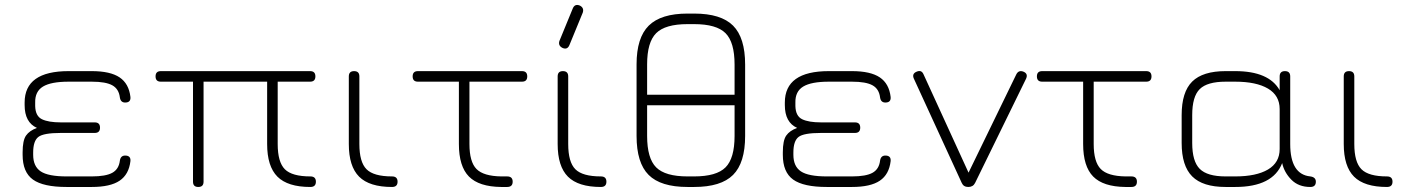

<svg xmlns="http://www.w3.org/2000/svg" viewBox="-20 -744 5601 764"><path d="M70 -128V-138Q70 -185 83.5 -204.5Q97 -224 127 -235Q78 -257 78 -326V-336Q78 -461 253 -461H345Q419 -461 456 -436Q493 -411 499 -358Q501 -336 478 -336Q460 -336 457 -356Q453 -390 427 -404.5Q401 -419 345 -419H253Q183 -419 151 -399.5Q119 -380 120 -336V-322Q121 -282 147 -269.5Q173 -257 222 -257H357Q378 -257 378 -236Q378 -215 357 -215H222Q153 -215 132.5 -199Q112 -183 112 -137V-128Q112 -82 142 -62Q172 -42 245 -42H345Q401 -42 427 -56.5Q453 -71 457 -105Q460 -125 478 -125Q501 -125 499 -103Q493 -50 456 -25Q419 0 345 0H245Q152 0 111 -29.5Q70 -59 70 -128Z M620 -461H1214Q1235 -461 1235 -440Q1235 -419 1214 -419H1085V-171Q1085 -99 1113.5 -70.5Q1142 -42 1215 -42Q1237 -42 1237 -21Q1237 0 1215 0Q1125 0 1084 -41Q1043 -82 1043 -171V-419H790V-21Q790 0 769 0Q748 0 748 -21V-419H620Q599 -419 599 -440Q599 -461 620 -461Z M1540 0Q1450 0 1409 -41Q1368 -82 1368 -171V-440Q1368 -461 1389 -461Q1410 -461 1410 -440V-171Q1410 -99 1438.5 -70.5Q1467 -42 1540 -42Q1562 -42 1562 -21Q1562 0 1540 0Z M1998 0H1974Q1886 -1 1846 -41.5Q1806 -82 1806 -171V-419H1643Q1622 -419 1622 -440Q1622 -461 1643 -461H2057Q2078 -461 2078 -440Q2078 -419 2057 -419H1848V-171Q1848 -100 1876 -71.5Q1904 -43 1975 -42H1998Q2020 -42 2020 -21Q2020 0 1998 0Z M2219 -553Q2200 -562 2206 -581L2259 -710Q2267 -730 2287 -722Q2305 -713 2299 -694L2246 -565Q2238 -545 2219 -553ZM2371 0Q2281 0 2240 -41Q2199 -82 2199 -171V-440Q2199 -461 2220 -461Q2241 -461 2241 -440V-171Q2241 -99 2269.5 -70.5Q2298 -42 2371 -42Q2393 -42 2393 -21Q2393 0 2371 0Z M2716 0Q2609 0 2561 -48Q2513 -96 2513 -203V-488Q2513 -594 2561.5 -642Q2610 -690 2716 -690H2742Q2849 -690 2897 -642Q2945 -594 2945 -487V-203Q2945 -96 2897 -48Q2849 0 2742 0ZM2555 -488V-367H2903V-487Q2903 -576 2867 -612Q2831 -648 2742 -648H2716Q2627 -648 2591 -612Q2555 -576 2555 -488ZM2716 -42H2742Q2831 -42 2867 -78Q2903 -114 2903 -203V-325H2555V-203Q2555 -114 2591 -78Q2627 -42 2716 -42Z M3095 -128V-138Q3095 -185 3108.5 -204.5Q3122 -224 3152 -235Q3103 -257 3103 -326V-336Q3103 -461 3278 -461H3370Q3444 -461 3481 -436Q3518 -411 3524 -358Q3526 -336 3503 -336Q3485 -336 3482 -356Q3478 -390 3452 -404.5Q3426 -419 3370 -419H3278Q3208 -419 3176 -399.5Q3144 -380 3145 -336V-322Q3146 -282 3172 -269.5Q3198 -257 3247 -257H3382Q3403 -257 3403 -236Q3403 -215 3382 -215H3247Q3178 -215 3157.5 -199Q3137 -183 3137 -137V-128Q3137 -82 3167 -62Q3197 -42 3270 -42H3370Q3426 -42 3452 -56.5Q3478 -71 3482 -105Q3485 -125 3503 -125Q3526 -125 3524 -103Q3518 -50 3481 -25Q3444 0 3370 0H3270Q3177 0 3136 -29.5Q3095 -59 3095 -128Z M3860 -16Q3852 0 3833 0Q3814 0 3807 -16L3616 -432Q3608 -451 3628 -459Q3647 -467 3655 -448L3834 -57L4024 -448Q4033 -466 4052 -459Q4072 -451 4063 -431Z M4482 0H4458Q4370 -1 4330 -41.5Q4290 -82 4290 -171V-419H4127Q4106 -419 4106 -440Q4106 -461 4127 -461H4541Q4562 -461 4562 -440Q4562 -419 4541 -419H4332V-171Q4332 -100 4360 -71.5Q4388 -43 4459 -42H4482Q4504 -42 4504 -21Q4504 0 4482 0Z M4682 -175V-286Q4682 -378 4724 -419.5Q4766 -461 4857 -461H4895Q5029 -461 5072 -385V-440Q5072 -461 5093 -461Q5114 -461 5114 -440V-171Q5114 -50 5194 -42Q5216 -39 5216 -21Q5216 0 5194 0Q5147 0 5118.5 -29Q5090 -58 5082 -95Q5045 0 4895 0H4857Q4766 0 4724 -42Q4682 -84 4682 -175ZM4724 -175Q4724 -102 4754 -72Q4784 -42 4857 -42H4895Q4979 -42 5025.5 -69.5Q5072 -97 5072 -151V-310Q5072 -364 5025.5 -391.5Q4979 -419 4895 -419H4857Q4784 -419 4754 -389.5Q4724 -360 4724 -286Z M5499 0Q5409 0 5368 -41Q5327 -82 5327 -171V-440Q5327 -461 5348 -461Q5369 -461 5369 -440V-171Q5369 -99 5397.5 -70.5Q5426 -42 5499 -42Q5521 -42 5521 -21Q5521 0 5499 0Z"/></svg>

Font: Jura Light
Style: Regular
Weight: 300
Designer: Daniel Johnson, Alexei Vanyashin
Foundry: Daniel Johnson
Version: Version 5.103